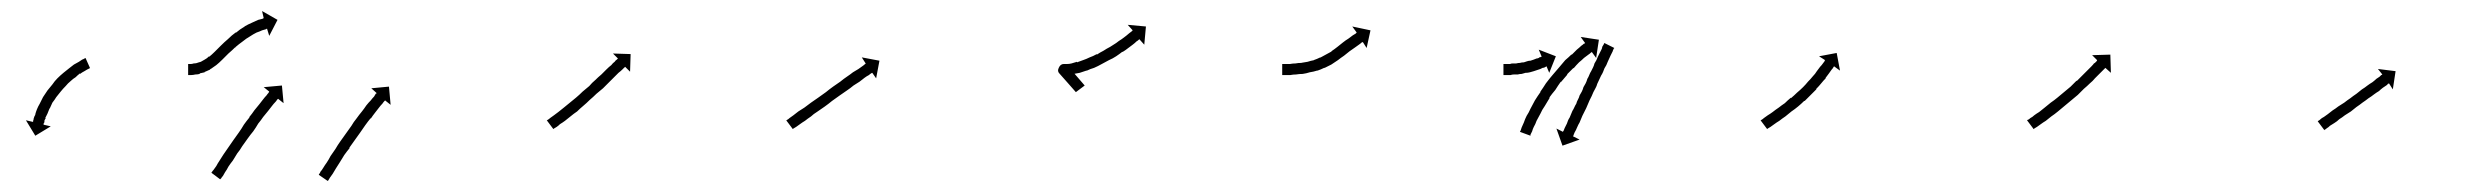

<svg xmlns="http://www.w3.org/2000/svg" viewBox="-20 -332 4488 348"><path d="M142 -208Q142 -208 142 -208Q142 -208 142 -208Q142 -208 142 -208Q142 -208 142 -208Q140 -207 138 -206Q138 -206 138 -206Q138 -206 138 -206Q138 -206 138 -206Q138 -206 138 -206Q136 -205 133 -203Q133 -203 133 -203Q133 -203 133 -203Q133 -203 133 -203Q133 -203 133 -203Q129 -201 125 -198Q125 -198 125 -198Q125 -198 125 -198Q125 -198 125 -198.5Q125 -199 125 -199Q121 -196 117 -192Q117 -192 117 -192Q117 -192 117 -192Q117 -192 117 -192Q117 -192 117 -192Q112 -189 108 -185Q108 -185 108 -185Q108 -185 108 -185Q108 -185 108 -185Q108 -185 108 -185Q103 -181 99 -176Q99 -176 99 -176Q99 -176 99 -176Q99 -176 99 -176Q99 -176 99 -176Q94 -171 90 -166Q90 -166 90 -166Q90 -166 90 -166Q90 -166 90 -166Q90 -166 90 -166Q86 -161 82 -156Q82 -156 82 -156Q82 -156 82 -156Q82 -156 82 -156Q82 -156 82 -156Q79 -151 75 -146Q75 -146 75 -146Q75 -146 75 -146Q75 -146 75 -146Q75 -146 75 -146Q72 -140 70 -135Q70 -135 70 -135Q70 -135 70 -135Q70 -135 70 -135.5Q70 -136 70 -136Q68 -131 66 -126Q66 -126 66 -126Q66 -126 66 -126Q66 -126 66 -126Q66 -126 66 -126Q64 -122 62 -118Q62 -118 62.5 -118Q63 -118 63 -118Q63 -118 63 -118Q63 -118 63 -118Q61 -115 60 -112Q60 -112 60 -112Q60 -112 61 -112Q61 -112 61 -112Q61 -112 61 -112Q60 -109 59 -108Q59 -108 59 -108Q59 -108 59 -108Q59 -108 59 -108Q59 -108 59 -108Q59 -107 59 -106L72 -103L44 -86L27 -114L40 -111Q40 -112 40 -113Q40 -113 40 -113Q40 -113 40 -113Q40 -113 40 -113Q40 -113 40 -113Q41 -115 41 -117Q41 -117 41 -117Q41 -117 41 -117Q41 -117 41 -117Q41 -117 41 -117Q42 -121 44 -124Q44 -124 44 -124Q44 -124 44 -125Q44 -125 44 -125Q44 -125 44 -125Q45 -129 47 -134Q47 -134 47 -134Q47 -134 47 -134Q47 -134 47 -134Q47 -134 47 -134Q49 -139 52 -144Q52 -144 52 -144Q52 -144 52 -144Q52 -144 52 -144Q52 -144 52 -144Q55 -150 58 -156Q58 -156 58 -156Q58 -156 58 -156Q58 -156 58 -156Q58 -156 58 -156Q62 -162 66 -168Q66 -168 66 -168Q66 -168 66 -168Q66 -168 66 -168Q66 -168 66 -168Q70 -173 75 -179Q75 -179 75 -179Q75 -179 75 -179Q75 -179 75 -179Q75 -179 75 -179Q79 -185 84 -190Q84 -190 84 -190Q84 -190 84 -190Q84 -190 84 -190Q84 -190 84 -190Q89 -195 95 -200Q95 -200 95 -200Q95 -200 95 -200Q95 -200 95 -200Q95 -200 95 -200Q100 -204 105 -208Q105 -208 105 -208Q105 -208 105 -208Q105 -208 105 -208Q105 -208 105 -208Q110 -212 114 -215Q114 -215 114 -215Q114 -215 114 -215Q114 -215 114 -215Q114 -215 114 -215Q119 -218 123 -220Q123 -220 123 -220Q123 -220 123 -220Q123 -220 123 -220Q123 -220 123 -220Q126 -222 129 -224Q129 -224 129 -224Q129 -224 129 -224Q129 -224 129 -224Q129 -224 129 -224Q132 -225 133 -226Q133 -226 133 -226Q133 -226 133 -226Q133 -226 133 -226Q133 -226 133 -226Q134 -226 135 -227L143 -209Q143 -208 142 -208Z M322 -216Q322 -216 322 -216Q322 -216 322 -216Q322 -216 322 -216Q322 -216 322 -216Q324 -216 326 -216Q326 -216 326 -216Q326 -216 326 -216Q326 -216 326 -216Q326 -216 326 -216Q328 -216 331 -217Q331 -217 331 -217Q331 -217 331 -217Q331 -217 331 -217Q331 -217 331 -217Q334 -217 338 -218Q338 -218 337.5 -218Q337 -218 337 -218Q337 -218 337 -218Q337 -218 337 -218Q341 -219 344 -220Q344 -220 344 -220Q344 -220 344 -220Q344 -220 344 -220Q344 -220 344 -220Q347 -222 351 -224Q351 -224 351 -224Q351 -224 351 -224Q351 -224 351 -224Q351 -224 351 -224Q355 -226 359 -230Q359 -230 359 -230Q359 -230 359 -230Q359 -229 359 -229Q359 -229 359 -229Q364 -233 369 -238Q369 -238 369 -238Q369 -238 369 -238Q369 -238 369 -238Q369 -238 369 -238Q373 -242 380 -249Q387 -256 393 -261Q393 -261 393 -261Q393 -261 393 -261Q393 -261 393 -261Q393 -261 393 -261Q400 -268 407 -273Q407 -273 407.5 -273Q408 -273 408 -273Q408 -273 408 -273Q408 -273 408 -273Q415 -279 422 -283Q422 -283 422.5 -283Q423 -283 423 -284Q423 -284 423 -284Q423 -284 423 -284Q430 -288 437 -291Q437 -291 437 -291Q437 -291 437 -291Q437 -291 437 -291Q437 -291 437 -291Q443 -294 448 -296Q448 -296 448 -296Q448 -296 448 -296Q448 -296 448 -296Q448 -296 448 -296Q452 -297 456 -298Q456 -298 456 -298Q456 -298 456 -298Q456 -298 456 -298Q456 -298 456 -298Q457 -299 458 -299L455 -312L483 -296L468 -267L464 -280Q463 -280 462 -279Q462 -279 462 -279Q462 -279 462 -279Q462 -279 462 -279Q462 -279 462 -279Q459 -278 455 -277Q455 -277 455 -277Q455 -277 455 -277Q455 -277 455 -277Q455 -277 455 -277Q451 -275 445 -273Q445 -273 445 -273Q445 -273 445 -273Q445 -273 445 -273Q445 -273 445 -273Q439 -270 433 -266Q433 -266 433 -266Q433 -266 433 -266Q433 -266 433 -266Q433 -266 433 -266Q426 -262 420 -257Q420 -257 420 -257Q420 -257 420 -257Q420 -257 420 -257Q420 -257 420 -257Q413 -252 406 -246Q406 -246 406.5 -246Q407 -246 407 -246Q407 -246 407 -246.5Q407 -247 407 -247Q401 -241 394 -235Q387 -228 383 -224Q383 -224 383 -224Q383 -224 383 -224Q383 -224 383 -224Q383 -224 383 -224Q377 -218 372 -214Q372 -214 372 -214Q372 -214 372 -214Q372 -214 372 -214Q372 -214 372 -214Q366 -210 362 -207Q362 -207 361.5 -207Q361 -207 361 -207Q361 -207 361 -206.5Q361 -206 361 -206Q356 -204 352 -202Q352 -202 352 -202Q352 -202 352 -202Q351 -202 351 -201.5Q351 -201 351 -201Q347 -200 342 -199Q342 -199 342 -198.5Q342 -198 342 -198Q342 -198 342 -198Q342 -198 342 -198Q338 -197 334 -197Q334 -197 334 -197Q334 -197 334 -197Q334 -197 334 -197Q334 -197 334 -197Q330 -196 327 -196Q327 -196 327 -196Q327 -196 327 -196Q327 -196 327 -196Q327 -196 327 -196Q325 -196 323 -196Q323 -196 323 -196Q323 -196 323 -196Q323 -196 323 -196Q323 -196 323 -196Q322 -196 321 -196V-216Q322 -216 322 -216ZM364 -20Q365 -22 367 -24Q369 -27 372 -31Q374 -35 378 -41Q382 -47 385 -52Q389 -58 394 -65Q398 -71 403 -78Q408 -85 413 -92Q418 -99 422 -106Q427 -113 432 -119V-120Q437 -126 441 -132Q446 -138 450 -143Q454 -148 457 -152Q460 -156 463 -159Q465 -162 467 -164Q467 -165 468 -166L458 -174L491 -177L494 -145L484 -153Q483 -152 482 -151Q481 -149 479 -147Q476 -144 473 -140Q470 -136 466 -131Q462 -126 457 -120Q453 -114 448 -108Q444 -101 439 -94Q434 -88 429 -81Q424 -74 419 -67Q415 -60 410 -54Q406 -47 402 -41Q398 -36 394 -30Q391 -24 388 -20Q386 -16 384 -13Q382 -11 381 -9Q380 -8 379 -7L363 -19Q363 -19 364 -20ZM558 -16Q560 -18 561 -21Q563 -23 566 -28Q569 -33 572 -37Q576 -43 579 -49Q583 -55 588 -62Q592 -69 597 -76Q602 -83 607 -90Q612 -97 617 -104Q617 -104 617 -104Q617 -104 617 -104Q617 -104 617 -104Q617 -104 617 -104Q621 -111 626 -117Q626 -117 626 -117Q626 -117 626 -117Q626 -117 626 -117Q626 -117 626 -117Q631 -124 636 -130Q640 -135 644 -141Q648 -146 652 -150Q655 -154 658 -157Q660 -160 661 -162Q662 -163 663 -163L653 -172L685 -175L688 -142L678 -150Q678 -150 677 -149Q675 -147 673 -144Q670 -141 667 -137Q664 -133 660 -128Q656 -123 652 -117V-118Q647 -112 642 -105Q642 -105 642 -105Q642 -105 642 -105Q642 -105 642 -105Q642 -105 642 -105Q638 -99 633 -92Q633 -92 633 -92Q633 -92 633 -92Q633 -92 633 -92Q633 -92 633 -92Q628 -85 623 -78Q618 -71 613 -64H614Q609 -58 604 -51Q600 -44 596 -38Q592 -32 589 -27Q586 -22 583 -17Q580 -13 578 -10Q576 -7 575 -5Q575 -5 574 -4L558 -15Q558 -16 558 -16Z M973 -115Q975 -116 977 -118Q980 -120 984 -123Q984 -123 984 -123Q984 -123 984 -123Q984 -123 984 -123Q984 -123 984 -123Q988 -126 992 -129Q992 -129 992 -129Q992 -129 992 -129Q992 -129 992 -129Q992 -129 992 -129Q997 -133 1002 -137Q1002 -137 1002 -137Q1002 -137 1002 -137Q1002 -137 1002 -137Q1002 -137 1002 -137Q1007 -141 1013 -146Q1013 -146 1013 -146Q1013 -146 1013 -146Q1013 -146 1013 -146Q1013 -146 1013 -146Q1018 -150 1024 -155Q1024 -155 1024 -155Q1024 -155 1024 -155Q1024 -155 1024 -155Q1024 -155 1024 -155Q1030 -160 1036 -166Q1036 -166 1036 -166Q1036 -166 1036 -166Q1036 -166 1036 -166Q1036 -166 1036 -166Q1042 -171 1048 -176Q1053 -182 1059 -187Q1064 -192 1070 -197Q1074 -201 1079 -206Q1084 -211 1088 -214Q1091 -218 1094 -220Q1096 -223 1098 -224Q1099 -225 1100 -226L1091 -235L1123 -234L1122 -202L1113 -211Q1113 -210 1112 -210Q1110 -208 1108 -206Q1105 -203 1101 -200Q1098 -197 1093 -192Q1088 -187 1084 -183Q1078 -177 1073 -172Q1067 -167 1061 -162Q1055 -156 1049 -151Q1049 -151 1049 -151Q1049 -151 1049 -151Q1049 -151 1049 -151Q1049 -151 1049 -151Q1043 -145 1037 -140Q1037 -140 1037 -140Q1037 -140 1037 -140Q1037 -140 1037 -140Q1037 -140 1037 -140Q1031 -135 1026 -130Q1026 -130 1026 -130Q1026 -130 1026 -130Q1026 -130 1026 -130Q1026 -130 1026 -130Q1020 -126 1014 -121Q1014 -121 1014 -121Q1014 -121 1014 -121Q1014 -121 1014 -121Q1014 -121 1014 -121Q1009 -117 1004 -113Q1004 -113 1004 -113Q1004 -113 1004 -113Q1004 -113 1004 -113Q1004 -113 1004 -113Q1000 -110 995 -107Q995 -107 995 -107Q995 -107 995 -107Q995 -107 995 -107Q995 -107 995 -107Q992 -104 989 -102Q986 -100 984 -99Q983 -98 983 -98L971 -114Q972 -114 973 -115Z M1407 -115Q1409 -116 1411 -118Q1414 -120 1418 -123Q1422 -126 1427 -130Q1432 -133 1438 -137Q1443 -141 1450 -146Q1457 -151 1463 -155Q1470 -160 1477 -165Q1483 -170 1490 -175Q1497 -180 1503 -184Q1509 -189 1515 -193Q1521 -197 1526 -201Q1531 -204 1536 -207Q1540 -210 1543 -212Q1546 -214 1548 -216Q1549 -216 1549 -217L1542 -228L1574 -222L1568 -190L1561 -200Q1560 -200 1559 -199Q1557 -198 1555 -196Q1551 -194 1547 -191Q1543 -188 1538 -184Q1533 -181 1527 -177Q1521 -172 1515 -168Q1508 -163 1502 -159Q1495 -154 1488 -149Q1482 -144 1475 -139Q1469 -135 1462 -130Q1454 -125 1450 -121Q1444 -117 1439 -113Q1434 -110 1430 -107Q1426 -104 1423 -102Q1420 -100 1418 -99Q1417 -98 1417 -98L1405 -114Q1406 -114 1407 -115Z M1900 -199Q1896 -203 1899 -209Q1902 -216 1908 -216Q1908 -216 1909 -216Q1909 -216 1909 -216Q1909 -216 1909 -216Q1909 -216 1909 -216Q1909 -216 1909 -216Q1911 -216 1914 -216Q1914 -216 1914 -216Q1914 -216 1914 -216Q1914 -216 1914 -216Q1914 -216 1914 -216Q1918 -216 1922 -217Q1922 -217 1922 -217Q1922 -217 1922 -217Q1922 -217 1922 -217Q1922 -217 1922 -217Q1926 -218 1932 -220Q1932 -220 1932 -220Q1932 -220 1932 -220Q1932 -219 1932 -219Q1932 -219 1932 -219Q1937 -221 1943 -223Q1943 -223 1943 -223Q1943 -223 1943 -223Q1943 -223 1943 -223Q1943 -223 1943 -223Q1949 -225 1955 -228Q1955 -228 1955 -228Q1955 -228 1955 -228Q1955 -228 1955 -228Q1955 -228 1955 -228Q1961 -230 1968 -234Q1968 -234 1968 -234Q1968 -234 1968 -234Q1968 -233 1968 -233Q1968 -233 1968 -233Q1974 -237 1980 -240Q1980 -240 1980 -240Q1980 -240 1980 -240Q1980 -240 1980 -240Q1980 -240 1980 -240Q1986 -244 1992 -247Q1992 -247 1992 -247Q1992 -247 1992 -247Q1992 -247 1992 -247Q1992 -247 1992 -247Q1998 -251 2003 -254Q2003 -254 2003 -254Q2003 -254 2003 -254Q2003 -254 2003 -254Q2003 -254 2003 -254Q2008 -258 2013 -261Q2013 -261 2013 -261Q2013 -261 2013 -261Q2013 -261 2013 -261Q2013 -261 2013 -261Q2017 -264 2021 -267Q2021 -267 2021 -267Q2021 -267 2021 -267Q2021 -267 2021 -267Q2021 -267 2021 -267Q2025 -270 2027 -272Q2027 -272 2027 -272Q2027 -272 2027 -272Q2027 -272 2027 -272Q2027 -272 2027 -272Q2030 -274 2031 -275Q2032 -276 2033 -277L2024 -287L2057 -284L2054 -251L2045 -261Q2045 -261 2044 -260Q2042 -258 2040 -257Q2040 -257 2040 -257Q2040 -257 2040 -257Q2040 -257 2040 -257Q2040 -257 2040 -257Q2037 -254 2033 -251Q2033 -251 2033 -251Q2033 -251 2033 -251Q2033 -251 2033 -251Q2033 -251 2033 -251Q2029 -248 2025 -245Q2025 -245 2025 -245Q2025 -245 2025 -245Q2025 -245 2025 -245Q2025 -245 2025 -245Q2020 -241 2015 -238Q2015 -238 2015 -238Q2015 -238 2015 -238Q2015 -238 2014.5 -238Q2014 -238 2014 -238Q2009 -234 2003 -230Q2003 -230 2003 -230Q2003 -230 2003 -230Q2003 -230 2003 -230Q2003 -230 2003 -230Q1997 -226 1990 -223Q1990 -223 1990 -223Q1990 -223 1990 -223Q1990 -223 1990 -223Q1990 -223 1990 -223Q1983 -219 1977 -216Q1977 -216 1977 -216Q1977 -216 1977 -216Q1977 -216 1977 -216Q1977 -216 1977 -216Q1970 -212 1963 -209Q1963 -209 1963 -209Q1963 -209 1963 -209Q1963 -209 1963 -209Q1963 -209 1963 -209Q1956 -207 1950 -204Q1950 -204 1950 -204Q1950 -204 1950 -204Q1949 -204 1949 -204Q1949 -204 1949 -204Q1943 -202 1937 -200Q1937 -200 1937 -200Q1937 -200 1937 -200Q1937 -200 1937 -200Q1937 -200 1937 -200Q1931 -199 1926 -198Q1926 -198 1926 -198Q1926 -198 1926 -198Q1926 -198 1926 -198Q1926 -198 1926 -198Q1921 -197 1917 -196Q1917 -196 1916.5 -196Q1916 -196 1916 -196Q1916 -196 1916 -196Q1916 -196 1916 -196Q1913 -196 1910 -196Q1910 -196 1910 -196Q1910 -196 1910 -196Q1910 -196 1910 -196Q1910 -196 1910 -196Q1908 -196 1907 -196Q1904 -196 1904 -199.5Q1904 -203 1906 -206Q1908 -210 1910.5 -212.5Q1913 -215 1915 -212Q1923 -204 1930.5 -195Q1938 -186 1946 -177L1930 -165Q1923 -173 1915.5 -181.5Q1908 -190 1900 -199Z M2306 -216Q2308 -216 2311 -216Q2311 -216 2311 -216Q2311 -216 2311 -216Q2311 -216 2311 -216Q2311 -216 2311 -216Q2314 -216 2318 -216Q2318 -216 2318 -216Q2318 -216 2318 -216Q2318 -216 2318 -216Q2318 -216 2318 -216Q2323 -217 2328 -217Q2328 -217 2328 -217Q2328 -217 2328 -217Q2328 -217 2328 -217Q2328 -217 2328 -217Q2333 -218 2339 -218Q2339 -218 2339 -218Q2339 -218 2339 -218Q2338 -218 2338 -218Q2338 -218 2338 -218Q2344 -219 2350 -220Q2350 -220 2350 -220Q2350 -220 2350 -220Q2350 -220 2350 -220Q2350 -220 2350 -220Q2356 -222 2362 -223Q2362 -223 2362 -223Q2362 -223 2362 -223Q2362 -223 2361.5 -223Q2361 -223 2361 -223Q2367 -225 2373 -228Q2373 -228 2373 -227.5Q2373 -227 2373 -227Q2373 -227 2372.5 -227Q2372 -227 2372 -227Q2378 -230 2383 -233Q2383 -233 2383 -233Q2383 -233 2383 -233Q2383 -233 2383 -233Q2383 -233 2383 -233Q2388 -236 2394 -239Q2394 -239 2394 -239Q2394 -239 2394 -239Q2393 -239 2393 -239Q2393 -239 2393 -239Q2399 -243 2404 -247Q2404 -247 2404 -247Q2404 -247 2404 -247Q2404 -247 2404 -247Q2404 -247 2404 -247Q2408 -250 2414 -255Q2419 -259 2424 -262Q2424 -262 2424 -262Q2424 -262 2424 -262Q2424 -262 2424 -262Q2424 -262 2424 -262Q2428 -265 2432 -268Q2432 -268 2432 -268Q2432 -268 2432 -268Q2432 -268 2432 -268Q2432 -268 2432 -268Q2435 -270 2437 -271Q2437 -271 2437 -271Q2437 -271 2437 -271Q2437 -271 2437 -271Q2437 -271 2437 -271Q2438 -272 2439 -273L2431 -284L2464 -277L2457 -245L2450 -256Q2449 -255 2448 -255Q2448 -255 2448 -255Q2448 -255 2448 -255Q2448 -255 2448 -255Q2448 -255 2448 -255Q2446 -253 2443 -251Q2443 -251 2443 -251Q2443 -251 2443 -251Q2443 -251 2443 -251Q2443 -251 2443 -251Q2440 -249 2436 -246Q2436 -246 2436 -246Q2436 -246 2436 -246Q2436 -246 2436 -246Q2436 -246 2436 -246Q2432 -243 2426 -239Q2420 -234 2416 -231Q2416 -231 2416 -231Q2416 -231 2416 -231Q2416 -231 2416 -231Q2416 -231 2416 -231Q2410 -227 2405 -223Q2405 -223 2405 -223Q2405 -223 2405 -223Q2405 -223 2405 -223Q2405 -223 2405 -223Q2399 -219 2393 -215Q2393 -215 2393 -215Q2393 -215 2393 -215Q2393 -215 2393 -215Q2393 -215 2393 -215Q2387 -212 2381 -209Q2381 -209 2381 -209Q2381 -209 2381 -209Q2381 -209 2380.5 -209Q2380 -209 2380 -209Q2374 -206 2368 -204Q2368 -204 2368 -204Q2368 -204 2368 -204Q2368 -204 2367.5 -204Q2367 -204 2367 -204Q2361 -202 2354 -201Q2354 -201 2354 -201Q2354 -201 2354 -201Q2354 -201 2354 -201Q2354 -201 2354 -201Q2348 -199 2341 -198Q2341 -198 2341 -198Q2341 -198 2341 -198Q2341 -198 2341 -198Q2341 -198 2341 -198Q2335 -198 2329 -197Q2329 -197 2329 -197Q2329 -197 2329 -197Q2329 -197 2329 -197Q2329 -197 2329 -197Q2324 -197 2319 -196Q2319 -196 2319 -196Q2319 -196 2319 -196Q2319 -196 2319 -196Q2319 -196 2319 -196Q2315 -196 2311 -196Q2311 -196 2311 -196Q2311 -196 2311 -196Q2311 -196 2311 -196Q2311 -196 2311 -196Q2308 -196 2306 -196Q2305 -196 2304 -196V-216Q2305 -216 2306 -216Z M2706 -216Q2707 -216 2708 -216Q2708 -216 2708 -216Q2708 -216 2708 -216Q2708 -216 2708 -216Q2708 -216 2708 -216Q2710 -216 2712 -216Q2712 -216 2712 -216Q2712 -216 2712 -216Q2712 -216 2712 -216Q2712 -216 2712 -216Q2714 -216 2717 -216Q2717 -216 2717 -216Q2717 -216 2717 -216Q2717 -216 2717 -216Q2717 -216 2717 -216Q2719 -217 2722 -217Q2722 -217 2722 -217Q2722 -217 2722 -217Q2722 -217 2722 -217Q2722 -217 2722 -217Q2725 -217 2729 -217Q2729 -217 2729 -217Q2729 -217 2728 -217Q2728 -217 2728 -217Q2728 -217 2728 -217Q2732 -218 2735 -218Q2735 -218 2735 -218Q2735 -218 2735 -218Q2735 -218 2735 -218Q2735 -218 2735 -218Q2738 -219 2742 -219Q2742 -219 2742 -219Q2742 -219 2742 -219Q2742 -219 2742 -219Q2742 -219 2742 -219Q2745 -220 2748 -221Q2748 -221 2748 -221Q2748 -221 2748 -221Q2748 -221 2748 -221Q2748 -221 2748 -221Q2751 -222 2754 -222Q2754 -222 2754 -222Q2754 -222 2754 -222Q2754 -222 2754 -222Q2754 -222 2754 -222Q2757 -223 2760 -224Q2760 -224 2760 -224Q2760 -224 2760 -224Q2760 -224 2760 -224Q2760 -224 2760 -224Q2762 -225 2765 -226Q2765 -226 2765 -226Q2765 -226 2765 -226Q2765 -226 2765 -226Q2765 -226 2765 -226Q2767 -226 2769 -227Q2769 -227 2769 -227Q2769 -227 2769 -227Q2769 -227 2769 -227Q2769 -227 2769 -227Q2770 -228 2772 -229Q2772 -229 2772 -229Q2772 -229 2772 -228Q2772 -228 2772 -228Q2772 -228 2772 -228Q2773 -229 2774 -229Q2774 -230 2774 -230L2769 -242L2800 -230L2788 -200L2783 -212Q2782 -211 2782 -211Q2781 -211 2780 -210Q2780 -210 2780 -210Q2780 -210 2780 -210Q2780 -210 2780 -210Q2780 -210 2780 -210Q2778 -209 2776 -209Q2776 -209 2776 -209Q2776 -209 2776 -209Q2776 -209 2776 -209Q2776 -209 2776 -209Q2774 -208 2772 -207Q2772 -207 2772 -207Q2772 -207 2772 -207Q2772 -207 2772 -207Q2772 -207 2772 -207Q2769 -206 2766 -205Q2766 -205 2766 -205Q2766 -205 2766 -205Q2766 -205 2766 -205Q2766 -205 2766 -205Q2763 -204 2760 -203Q2760 -203 2760 -203Q2760 -203 2760 -203Q2760 -203 2760 -203Q2760 -203 2760 -203Q2756 -202 2753 -201Q2753 -201 2753 -201Q2753 -201 2753 -201Q2753 -201 2753 -201Q2753 -201 2753 -201Q2749 -200 2746 -200Q2746 -200 2745.5 -200Q2745 -200 2745 -200Q2745 -200 2745 -200Q2745 -200 2745 -200Q2742 -199 2738 -198Q2738 -198 2738 -198Q2738 -198 2738 -198Q2738 -198 2738 -198Q2738 -198 2738 -198Q2734 -198 2731 -197Q2731 -197 2731 -197Q2731 -197 2731 -197Q2731 -197 2731 -197Q2731 -197 2731 -197Q2727 -197 2724 -197Q2724 -197 2724 -197Q2724 -197 2724 -197Q2724 -197 2724 -197Q2724 -197 2724 -197Q2721 -197 2718 -196Q2718 -196 2718 -196Q2718 -196 2718 -196Q2718 -196 2718 -196Q2718 -196 2718 -196Q2715 -196 2713 -196Q2713 -196 2713 -196Q2713 -196 2713 -196Q2713 -196 2712.5 -196Q2712 -196 2712 -196Q2710 -196 2709 -196Q2709 -196 2708.5 -196Q2708 -196 2708 -196Q2708 -196 2708 -196Q2708 -196 2708 -196Q2707 -196 2706 -196Q2705 -196 2705 -196V-216Q2705 -216 2706 -216ZM2905 -244Q2903 -240 2903 -239Q2901 -235 2899 -231Q2897 -227 2894 -220Q2893 -217 2891.5 -214Q2890 -211 2888 -208Q2887 -205 2885.5 -201.5Q2884 -198 2882 -195Q2879 -188 2875 -180Q2874 -176 2872 -172.5Q2870 -169 2868 -165Q2867 -162 2865 -158Q2863 -154 2861 -150Q2860 -147 2858 -143Q2856 -139 2855 -136Q2853 -132 2851.5 -129Q2850 -126 2848 -122Q2847 -119 2845.5 -116Q2844 -113 2843 -110Q2841 -107 2838 -100Q2837 -97 2834 -92Q2833 -90 2832 -87Q2832 -86 2831 -85L2843 -79L2812 -68L2801 -99L2813 -93Q2813 -94 2813.5 -94.5Q2814 -95 2814 -95Q2815 -97 2816 -100Q2817 -102 2818 -104Q2819 -106 2820 -108Q2821 -111 2822 -113.5Q2823 -116 2825 -119Q2826 -122 2827.5 -125Q2829 -128 2830 -131Q2832 -134 2833.5 -137.5Q2835 -141 2837 -144Q2838 -148 2840 -151.5Q2842 -155 2843 -159Q2845 -162 2847 -166Q2849 -170 2850 -174Q2852 -177 2854 -181Q2856 -185 2857 -189Q2859 -192 2860.5 -196Q2862 -200 2864 -203Q2866 -207 2867.5 -210Q2869 -213 2870 -217Q2872 -220 2873.5 -223Q2875 -226 2876 -229Q2877 -231 2878.5 -234Q2880 -237 2881 -239Q2882 -241 2883 -243Q2884 -245 2884 -247Q2886 -250 2887 -252Q2887 -253 2888 -254L2906 -245Q2905 -244 2905 -244ZM2736 -95Q2737 -98 2738 -101Q2738 -101 2738 -101Q2738 -101 2738 -101Q2738 -101 2738 -101Q2738 -101 2738 -101Q2740 -105 2742 -110Q2742 -110 2742 -110Q2742 -110 2742 -110Q2742 -110 2742 -110Q2742 -110 2742 -110Q2744 -116 2747 -122Q2747 -122 2747 -122Q2747 -122 2747 -122Q2747 -122 2747 -122Q2747 -122 2747 -122Q2751 -128 2754 -135Q2754 -135 2754 -135Q2754 -135 2754 -135Q2754 -135 2754 -135Q2754 -135 2754 -135Q2758 -143 2762 -150Q2762 -150 2762 -150Q2762 -150 2762 -150Q2762 -150 2762 -150Q2762 -150 2762 -150Q2767 -158 2772 -165Q2772 -165 2772 -165Q2772 -165 2772 -166Q2772 -166 2772 -166Q2772 -166 2772 -166Q2777 -173 2782 -181Q2782 -181 2782 -181Q2782 -181 2782 -181Q2782 -181 2782 -181Q2782 -181 2782 -181Q2788 -189 2794 -196Q2794 -196 2794 -196Q2794 -196 2794 -196Q2794 -196 2794 -196Q2794 -196 2794 -196Q2800 -203 2806 -210Q2806 -210 2806 -210Q2806 -210 2806 -210Q2806 -210 2806 -210Q2806 -210 2806 -210Q2812 -217 2817 -223Q2817 -223 2817 -223Q2817 -223 2817 -223Q2817 -223 2817 -223Q2817 -223 2817 -223Q2823 -228 2828 -233Q2828 -233 2828.5 -233Q2829 -233 2829 -233Q2829 -233 2829 -233Q2829 -233 2829 -233Q2834 -238 2838 -242Q2838 -242 2838 -242Q2838 -242 2838 -242Q2838 -242 2838 -242Q2838 -242 2838 -242Q2843 -246 2846 -249Q2846 -249 2846 -249Q2846 -249 2846 -249Q2846 -249 2846 -249Q2846 -249 2846 -249Q2849 -251 2851 -253H2852Q2852 -253 2853 -254L2845 -265L2878 -260L2873 -227L2865 -238Q2865 -237 2864 -237Q2862 -235 2859 -233Q2859 -233 2859 -233Q2859 -233 2859 -233Q2859 -233 2859 -233Q2859 -233 2859 -233Q2855 -230 2851 -227Q2851 -227 2851 -227Q2851 -227 2851 -227Q2851 -227 2851 -227Q2851 -227 2851 -227Q2847 -223 2842 -219Q2842 -219 2842 -219Q2842 -219 2842 -219Q2842 -219 2842 -219Q2842 -219 2842 -219Q2837 -214 2832 -208Q2832 -208 2832 -208.5Q2832 -209 2832 -209Q2832 -209 2832 -209Q2832 -209 2832 -209Q2826 -203 2820 -197Q2820 -197 2820 -197Q2820 -197 2821 -197Q2821 -197 2821 -197Q2821 -197 2821 -197Q2815 -190 2809 -183Q2809 -183 2809 -183Q2809 -183 2809 -184Q2809 -184 2809 -184Q2809 -184 2809 -184Q2804 -177 2799 -169Q2799 -169 2799 -169Q2799 -169 2799 -169Q2799 -169 2799 -169Q2799 -169 2799 -169Q2793 -162 2788 -155Q2788 -155 2788.5 -155Q2789 -155 2789 -155Q2789 -155 2789 -155Q2789 -155 2789 -155Q2784 -147 2780 -140Q2780 -140 2780 -140Q2780 -140 2780 -140Q2780 -140 2780 -140Q2780 -140 2780 -140Q2775 -133 2772 -126Q2772 -126 2772 -126Q2772 -126 2772 -126Q2772 -126 2772 -126Q2772 -126 2772 -126Q2768 -119 2765 -113Q2765 -113 2765 -113Q2765 -113 2765 -113Q2765 -113 2765 -113Q2765 -113 2765 -113Q2763 -107 2760 -102Q2760 -102 2760 -102Q2760 -102 2760 -102Q2760 -102 2760 -102Q2760 -102 2760 -102Q2758 -98 2757 -94Q2757 -94 2757 -94Q2757 -94 2757 -94Q2757 -94 2757 -94Q2757 -94 2757 -94Q2755 -90 2754 -88Q2754 -87 2754 -86L2735 -93Q2735 -94 2736 -95Z M3173 -115Q3175 -116 3177 -118Q3181 -121 3184 -123Q3189 -126 3193 -129Q3198 -133 3204 -137Q3204 -137 3204 -137Q3204 -137 3204 -137Q3204 -137 3204 -137Q3204 -137 3204 -137Q3209 -141 3215 -145Q3215 -145 3215 -145Q3215 -145 3215 -145Q3215 -145 3215 -145Q3215 -145 3215 -145Q3220 -150 3226 -155Q3226 -155 3226 -154.5Q3226 -154 3226 -154Q3226 -154 3226 -154Q3226 -154 3226 -154Q3232 -159 3237 -164Q3237 -164 3237 -164Q3237 -164 3237 -164Q3237 -164 3237 -164Q3237 -164 3237 -164Q3243 -169 3248 -174Q3248 -174 3248 -174Q3248 -174 3248 -174Q3248 -174 3248 -174Q3248 -174 3248 -174Q3253 -179 3257 -184Q3257 -184 3257 -184Q3257 -184 3257 -184Q3257 -184 3257 -184Q3257 -184 3257 -184Q3262 -189 3266 -194Q3266 -194 3266 -194Q3266 -194 3266 -194Q3266 -194 3266 -194Q3266 -194 3266 -194Q3270 -198 3273 -203Q3273 -203 3273 -203Q3273 -203 3273 -203Q3273 -203 3273 -203Q3273 -203 3273 -203Q3276 -207 3279 -211Q3279 -211 3279 -211Q3279 -211 3279 -211Q3279 -211 3279 -211Q3279 -211 3279 -211Q3282 -214 3284 -217Q3284 -217 3284 -217Q3284 -217 3284 -217Q3284 -217 3284 -217Q3284 -217 3284 -217Q3286 -220 3287 -221Q3287 -222 3288 -223L3277 -230L3309 -236L3315 -204L3304 -212Q3304 -211 3303 -210Q3302 -208 3300 -206Q3300 -206 3300 -206Q3300 -206 3300 -206Q3300 -206 3300 -206Q3300 -206 3300 -206Q3298 -203 3295 -199Q3295 -199 3295 -199Q3295 -199 3295 -199Q3295 -199 3295 -199Q3295 -199 3295 -199Q3292 -195 3289 -191Q3289 -191 3289 -191Q3289 -191 3289 -191Q3289 -191 3289 -190.5Q3289 -190 3289 -190Q3285 -186 3281 -181Q3281 -181 3281 -181Q3281 -181 3281 -181Q3281 -181 3281 -181Q3281 -181 3281 -181Q3277 -176 3272 -171Q3272 -171 3272 -170.5Q3272 -170 3272 -170Q3272 -170 3272 -170Q3272 -170 3272 -170Q3267 -165 3262 -160Q3262 -160 3262 -160Q3262 -160 3262 -160Q3262 -160 3262 -160Q3262 -160 3262 -160Q3256 -154 3251 -149Q3251 -149 3251 -149Q3251 -149 3251 -149Q3251 -149 3250.5 -149Q3250 -149 3250 -149Q3245 -144 3239 -139Q3239 -139 3239 -139Q3239 -139 3239 -139Q3239 -139 3239 -139Q3239 -139 3239 -139Q3233 -134 3227 -130Q3227 -130 3227 -130Q3227 -130 3227 -130Q3227 -130 3227 -130Q3227 -130 3227 -130Q3221 -125 3216 -121Q3216 -121 3216 -121Q3216 -121 3216 -121Q3216 -121 3216 -121Q3216 -121 3216 -121Q3210 -117 3205 -113Q3200 -110 3196 -107Q3192 -104 3189 -102Q3186 -100 3184 -99Q3183 -98 3183 -98L3171 -114Q3172 -114 3173 -115Z M3656 -115Q3658 -116 3660 -118Q3664 -120 3667 -123Q3671 -126 3676 -129Q3681 -133 3686 -137Q3686 -137 3686 -137Q3686 -137 3686 -137Q3686 -137 3686 -137Q3686 -137 3686 -137Q3691 -141 3697 -146Q3697 -146 3697 -146Q3697 -146 3697 -146Q3697 -146 3697 -146Q3697 -146 3697 -146Q3703 -150 3709 -155Q3709 -155 3709 -155Q3709 -155 3709 -155Q3709 -155 3709 -155Q3709 -155 3709 -155Q3715 -160 3721 -165Q3721 -165 3721 -165Q3721 -165 3721 -165Q3721 -165 3721 -165Q3721 -165 3721 -165Q3727 -170 3733 -175Q3733 -175 3733 -175Q3733 -175 3733 -175Q3733 -175 3733 -175Q3733 -175 3733 -175Q3738 -180 3744 -186Q3744 -186 3744 -186Q3744 -186 3744 -186Q3744 -186 3744 -185.5Q3744 -185 3744 -185Q3749 -190 3754 -195Q3754 -195 3754 -195Q3754 -195 3754 -195Q3754 -195 3754 -195Q3754 -195 3754 -195Q3759 -200 3763 -204Q3767 -208 3771 -212Q3774 -215 3776 -218V-217Q3779 -220 3780 -221Q3781 -222 3781 -223L3772 -232L3805 -233L3806 -200L3796 -209Q3795 -208 3795 -208Q3793 -206 3791 -204Q3788 -201 3785 -198Q3781 -194 3777 -190Q3773 -185 3768 -181Q3768 -181 3768 -181Q3768 -181 3768 -181Q3768 -181 3768 -181Q3768 -181 3768 -181Q3763 -176 3757 -171Q3757 -171 3757 -171Q3757 -171 3757 -171Q3757 -171 3757 -171Q3757 -171 3757 -171Q3752 -166 3746 -160Q3746 -160 3746 -160Q3746 -160 3746 -160Q3746 -160 3746 -160Q3746 -160 3746 -160Q3740 -155 3734 -150Q3734 -150 3734 -150Q3734 -150 3734 -150Q3734 -150 3734 -150Q3734 -150 3734 -150Q3728 -145 3722 -140Q3722 -140 3722 -140Q3722 -140 3722 -140Q3722 -140 3722 -140Q3722 -140 3722 -140Q3716 -135 3710 -130Q3710 -130 3710 -130Q3710 -130 3710 -130Q3710 -130 3710 -130Q3710 -130 3710 -130Q3704 -125 3698 -121Q3698 -121 3698 -121Q3698 -121 3698 -121Q3698 -121 3698 -121Q3698 -121 3698 -121Q3693 -117 3688 -113Q3683 -110 3679 -107Q3675 -104 3672 -102Q3669 -100 3667 -99Q3667 -98 3666 -98L3654 -114Q3655 -115 3656 -115Z M4182 -113Q4184 -114 4186 -116Q4188 -118 4192 -120Q4196 -123 4199 -125Q4204 -129 4208 -132Q4213 -135 4218 -139Q4224 -143 4229 -146Q4234 -150 4240 -154Q4245 -158 4251 -162Q4256 -166 4261 -170Q4266 -173 4271 -177Q4275 -180 4280 -183Q4284 -186 4287 -189Q4290 -191 4293 -193Q4295 -195 4296 -196Q4297 -196 4298 -197L4290 -207L4322 -203L4317 -170L4310 -181Q4309 -180 4308 -180Q4307 -178 4305 -177Q4302 -175 4299 -173Q4295 -170 4292 -167Q4287 -164 4283 -161Q4278 -157 4273 -154Q4268 -150 4262 -146Q4257 -142 4251 -138Q4246 -134 4241 -130Q4235 -126 4230 -123Q4225 -119 4220 -116Q4216 -112 4211 -109Q4208 -107 4203 -104Q4200 -101 4198 -100Q4195 -98 4194 -97Q4193 -97 4193 -96L4181 -112Q4181 -113 4182 -113Z"/></svg>

Font: FRB American Cursive Just Arrows Black
Style: Bold Italic
Weight: 900
Italic angle: -25°
Version: Version 2.0;Modular Font Editor K font №1